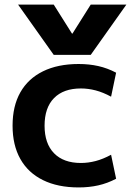

<svg xmlns="http://www.w3.org/2000/svg" viewBox="-20 -810 584 840"><path d="M59 -790H215L295 -663H297L377 -790H533L377 -570H215ZM324 10Q233 10 168 -22Q103 -54 69 -114.5Q35 -175 35 -260Q35 -346 69 -406Q103 -466 168 -498Q233 -530 324 -530Q370 -530 410 -521Q450 -512 488 -492L466 -387Q431 -406 398.5 -414.5Q366 -423 334 -423Q258 -423 216.5 -381Q175 -339 175 -260Q175 -182 216.5 -139.5Q258 -97 334 -97Q366 -97 398.5 -105.5Q431 -114 466 -133L488 -28Q450 -8 410 1Q370 10 324 10Z"/></svg>

Font: M PLUS 1
Style: Bold
Weight: 700
Designer: Coji Morishita
Foundry: UNDERFOREST DESIGN
Version: Version 1.001